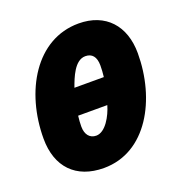

<svg xmlns="http://www.w3.org/2000/svg" viewBox="-108 -657 719 761"><g transform="rotate(-20 251.0 -276.5)"><path d="M204 10C384 10 485 -178 485 -372C485 -488 418 -563 304 -563C124 -563 18 -380 18 -181C18 -62 86 10 204 10ZM202 -329C216 -368 240 -432 285 -432C313 -432 329 -414 329 -377C329 -364 328 -344 326 -329ZM219 -121C192 -121 175 -141 175 -175C175 -187 176 -206 178 -220H301C289 -178 258 -121 219 -121Z"/></g></svg>

Font: Noto Sans UI Condensed Black
Style: Italic
Weight: 900
Width: 3
Italic angle: -192°
Designer: Monotype Design Team
Foundry: Monotype Imaging Inc.
Version: Version 1.901